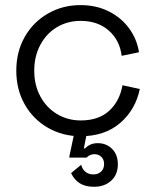

<svg xmlns="http://www.w3.org/2000/svg" viewBox="-20 -521 609 754"><path d="M44 -243.5Q44 -317.8 77.2 -376.2Q110.5 -434.8 168.4 -467.9Q226.2 -501 296 -501Q358.5 -501 407.6 -476.1Q456.8 -451.2 487.2 -409.4Q517.8 -367.5 525.8 -315.8L457.8 -301.8Q450.2 -363.2 407.1 -401.1Q364 -439 296.5 -439Q245 -439 203.6 -414.2Q162.2 -389.5 138.4 -344.9Q114.5 -300.2 114.5 -243.5Q114.5 -186.8 138.4 -142.5Q162.2 -98.2 204 -73.1Q245.8 -48 297.2 -48Q367 -48 408.4 -85.6Q449.8 -123.2 461 -186.2L529 -171.5Q512.2 -90 451.9 -38Q391.5 14 296.8 14Q226.2 14 168.4 -19.1Q110.5 -52.2 77.2 -110.8Q44 -169.2 44 -243.5ZM327.8 -32 309.2 61.8H314.5Q322.2 52.8 334.6 47Q347 41.2 364.2 41.2Q397.5 41.2 420.1 63.6Q442.8 86 442.8 124.2Q442.8 164.8 416.6 188.6Q390.5 212.5 349.2 212.5Q315.5 212.5 293.5 198.9Q271.5 185.2 259.2 158.8L298.8 126Q303 143.5 315.6 153.8Q328.2 164 347.2 164Q365.2 164 377 152.9Q388.8 141.8 388.8 123Q388.8 105.8 378 95.1Q367.2 84.5 350.8 84.5Q333 84.5 320.2 97.8H252.5V92.5L278.8 -32Z"/></svg>

Font: Space Grotesk Variable
Style: Regular
Weight: 400
Designer: Florian Karsten (Space Grotesk), Colophon Foundry (Space Mono)
Foundry: Florian Karsten
Version: Version 1.106